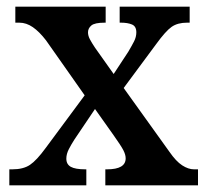

<svg xmlns="http://www.w3.org/2000/svg" viewBox="-20 -556 620 576"><path d="M8 0V-48H17Q50 -48 70 -61.5Q90 -75 117 -112L234 -270L118 -435Q98 -461 78.5 -474.5Q59 -488 38 -488H26V-536H297V-488H294Q264 -488 254 -479.5Q244 -471 244 -459Q244 -449 249.5 -438.5Q255 -428 265 -413L321 -334L365 -401Q375 -418 382 -431.5Q389 -445 389 -459Q389 -477 376 -482.5Q363 -488 343 -488H339V-536H549V-488H541Q513 -488 495 -475.5Q477 -463 448 -423L351 -292L488 -101Q508 -72 526.5 -60Q545 -48 562 -48H574V0H296V-48H301Q357 -48 357 -81Q357 -92 350 -105.5Q343 -119 321 -150L265 -229L203 -137Q194 -123 186.5 -108.5Q179 -94 179 -80Q179 -63 192.5 -55.5Q206 -48 236 -48H239V0Z"/></svg>

Font: Noto Serif Lao SemiCondensed SemiBold
Style: Regular
Weight: 600
Width: 4
Designer: Monotype Design Team
Foundry: Monotype Imaging Inc.
Version: Version 2.003; ttfautohint (v1.8.4.7-5d5b)